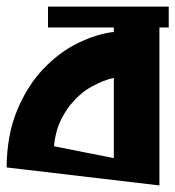

<svg xmlns="http://www.w3.org/2000/svg" viewBox="-148 -564 533 584"><path d="M-2 -543.9H365.2V-480.5H336.9V0L-127.9 -54.7Q-127 -154.3 -95.7 -229Q-64.5 -303.7 -16.1 -354.5Q32.2 -405.3 89.4 -433.1Q146.5 -460.9 198.2 -466.8V-480.5H-2ZM198.2 -83V-327.1Q168.9 -321.3 130.4 -300.3Q91.8 -279.3 58.6 -235.4Q33.2 -198.2 24.9 -166.5Q16.6 -134.8 16.6 -119.1Z"/></svg>

Font: Shorif Bongobondhu ANSI V2
Style: Regular
Weight: 400
Designer: Shorif Uddin Shishir, Shorif art & Design, e-mail : shorifart@gmail.com, facebook : Shorif2001
Foundry: Lipighor Font Foundry
Version: Designed By Shorif Uddin Shishir | Build By Niladri Shekhar 